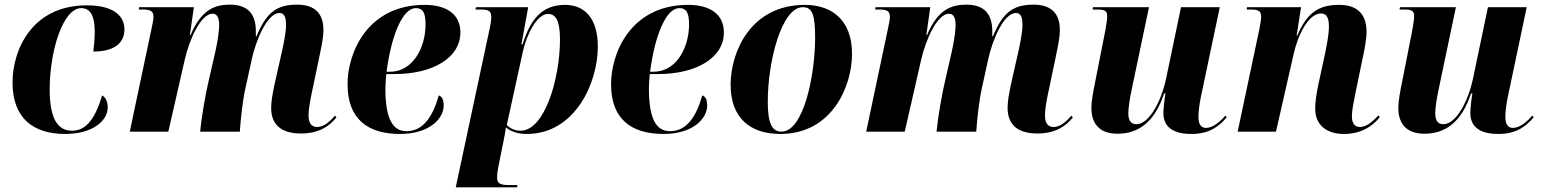

<svg xmlns="http://www.w3.org/2000/svg" viewBox="-20 -567 6643 827"><path d="M261 10C382 10 444 -49 444 -104C444 -134 432 -149 420 -156C389 -53 350 -4 290 -4C229 -4 194 -55 194 -182C194 -347 251 -532 330 -532C364 -532 388 -507 388 -431C388 -398 385 -371 382 -345C483 -345 516 -390 516 -440C516 -498 470 -544 354 -544C116 -544 34 -350 34 -212C34 -56 125 10 261 10Z M1276 8C1355 8 1399 -24 1429 -61L1423 -69C1405 -49 1379 -20 1346 -20C1323 -20 1309 -35 1309 -70C1309 -93 1314 -123 1321 -158L1355 -320C1362 -356 1373 -399 1373 -438C1373 -507 1338 -547 1260 -547C1170 -547 1127 -512 1085 -411H1082C1082 -416 1082 -428 1082 -436C1081 -502 1052 -547 970 -547C906 -547 847 -526 801 -416H798L815 -536H579L578 -526H596C630 -526 641 -518 641 -494C641 -480 636 -461 633 -445L539 0H705L776 -311C795 -394 844 -508 896 -508C919 -508 924 -482 924 -460C924 -441 920 -399 907 -342L879 -220C865 -160 848 -64 842 0H1013C1017 -60 1026 -139 1038 -191L1065 -314C1082 -391 1130 -511 1184 -511C1210 -511 1212 -481 1212 -459C1212 -425 1200 -370 1194 -343L1163 -206C1154 -163 1148 -131 1148 -102C1148 -29 1193 8 1276 8Z M1703 10C1831 10 1891 -57 1891 -112C1891 -141 1882 -152 1870 -156C1844 -65 1803 -2 1731 -2C1674 -2 1640 -50 1640 -186C1640 -197 1642 -235 1644 -248H1680C1844 -248 1963 -318 1963 -427C1963 -503 1907 -546 1809 -546C1564 -546 1477 -342 1477 -204C1477 -56 1562 10 1703 10ZM1660 -258H1645C1668 -429 1718 -532 1771 -532C1800 -532 1813 -514 1813 -463C1813 -358 1756 -258 1660 -258Z M2090 -448 1943 240H2207L2209 230H2173C2135 230 2121 224 2121 197C2121 186 2122 174 2126 154L2150 35C2154 13 2157 -1 2159 -18C2181 -1 2207 10 2249 10C2457 10 2555 -210 2555 -366C2555 -492 2495 -546 2414 -546C2313 -546 2264 -482 2231 -376H2226L2255 -536H2030L2028 -526H2052C2090 -526 2096 -516 2096 -491C2096 -482 2094 -466 2090 -448ZM2222 -4C2197 -4 2175 -15 2163 -29L2232 -344C2248 -418 2293 -507 2340 -507C2374 -507 2392 -478 2392 -397C2392 -231 2327 -4 2222 -4Z M2838 10C2966 10 3026 -57 3026 -112C3026 -141 3017 -152 3005 -156C2979 -65 2938 -2 2866 -2C2809 -2 2775 -50 2775 -186C2775 -197 2777 -235 2779 -248H2815C2979 -248 3098 -318 3098 -427C3098 -503 3042 -546 2944 -546C2699 -546 2612 -342 2612 -204C2612 -56 2697 10 2838 10ZM2795 -258H2780C2803 -429 2853 -532 2906 -532C2935 -532 2948 -514 2948 -463C2948 -358 2891 -258 2795 -258Z M3341 10C3565 10 3650 -197 3650 -335C3650 -485 3558 -546 3447 -546C3214 -546 3127 -344 3127 -202C3127 -59 3211 10 3341 10ZM3346 0C3306 0 3287 -34 3287 -129C3287 -301 3346 -536 3438 -536C3479 -536 3491 -503 3491 -405C3491 -245 3442 0 3346 0Z M4448 8C4527 8 4571 -24 4601 -61L4595 -69C4577 -49 4551 -20 4518 -20C4495 -20 4481 -35 4481 -70C4481 -93 4486 -123 4493 -158L4527 -320C4534 -356 4545 -399 4545 -438C4545 -507 4510 -547 4432 -547C4342 -547 4299 -512 4257 -411H4254C4254 -416 4254 -428 4254 -436C4253 -502 4224 -547 4142 -547C4078 -547 4019 -526 3973 -416H3970L3987 -536H3751L3750 -526H3768C3802 -526 3813 -518 3813 -494C3813 -480 3808 -461 3805 -445L3711 0H3877L3948 -311C3967 -394 4016 -508 4068 -508C4091 -508 4096 -482 4096 -460C4096 -441 4092 -399 4079 -342L4051 -220C4037 -160 4020 -64 4014 0H4185C4189 -60 4198 -139 4210 -191L4237 -314C4254 -391 4302 -511 4356 -511C4382 -511 4384 -481 4384 -459C4384 -425 4372 -370 4366 -343L4335 -206C4326 -163 4320 -131 4320 -102C4320 -29 4365 8 4448 8Z M5112 10C5191 10 5232 -24 5264 -62L5258 -69C5235 -42 5203 -16 5175 -16C5153 -16 5142 -32 5142 -64C5142 -85 5146 -116 5152 -147L5234 -536H5067L5003 -230C4982 -129 4929 -32 4875 -32C4852 -32 4840 -47 4840 -79C4840 -101 4846 -141 4854 -179L4929 -536H4688L4686 -526H4707C4743 -526 4749 -517 4749 -497C4749 -485 4747 -468 4741 -436L4697 -213C4690 -178 4681 -134 4681 -102C4681 -43 4708 9 4793 9C4883 9 4953 -40 4994 -164H5000C4997 -151 4991 -97 4991 -81C4991 -33 5017 10 5112 10Z M5769 10C5845 10 5893 -25 5923 -62L5917 -70C5900 -52 5871 -20 5837 -20C5816 -20 5803 -36 5803 -65C5803 -93 5810 -123 5817 -160L5849 -315C5857 -351 5866 -396 5866 -431C5866 -493 5838 -546 5749 -546C5662 -546 5611 -515 5568 -414H5565L5584 -536H5351L5350 -526H5370C5406 -526 5412 -515 5412 -494C5412 -482 5408 -461 5405 -444L5311 0H5476L5552 -334C5569 -411 5614 -509 5670 -509C5701 -509 5704 -477 5704 -451C5704 -417 5693 -364 5688 -339L5659 -205C5649 -159 5645 -125 5645 -98C5645 -32 5690 10 5769 10Z M6434 10C6513 10 6554 -24 6586 -62L6580 -69C6557 -42 6525 -16 6497 -16C6475 -16 6464 -32 6464 -64C6464 -85 6468 -116 6474 -147L6556 -536H6389L6325 -230C6304 -129 6251 -32 6197 -32C6174 -32 6162 -47 6162 -79C6162 -101 6168 -141 6176 -179L6251 -536H6010L6008 -526H6029C6065 -526 6071 -517 6071 -497C6071 -485 6069 -468 6063 -436L6019 -213C6012 -178 6003 -134 6003 -102C6003 -43 6030 9 6115 9C6205 9 6275 -40 6316 -164H6322C6319 -151 6313 -97 6313 -81C6313 -33 6339 10 6434 10Z"/></svg>

Font: Noto Serif Display SemiCondensed ExtraBold
Style: Italic
Weight: 800
Width: 4
Italic angle: -12°
Designer: Monotype Design Team
Foundry: Monotype Imaging Inc.
Version: Version 2.009